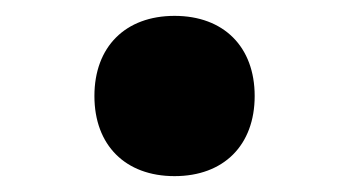

<svg xmlns="http://www.w3.org/2000/svg" viewBox="-20 -212 440 242"><path d="M200 10C262 10 301 -29 301 -91C301 -153 262 -192 200 -192C138 -192 99 -153 99 -91C99 -29 138 10 200 10Z"/></svg>

Font: Tekne LDO ExtraBold
Style: Regular
Weight: 800
Monospace: yes
Designer: Alessio Laiso, Mario Rullo, Paolo Rosset
Foundry: Alessio Laiso
Version: Version 1.000;hotconv 1.0.109;makeotfexe 2.5.65596